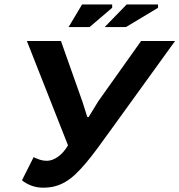

<svg xmlns="http://www.w3.org/2000/svg" viewBox="-20 -849 818 875"><path d="M356.4 -383.3 377.9 -315.4H383.8L427.7 -387.2L623 -662.1H777.8L486.8 -259.3Q452.6 -211.9 424.6 -173.8Q396.5 -135.7 371.6 -106.2Q346.7 -76.7 324.2 -55.4Q301.8 -34.2 278.6 -20.5Q255.4 -6.8 230.7 -0.2Q206.1 6.3 176.8 6.3Q147.5 6.3 122.6 -3.2Q97.7 -12.7 80.1 -27.3L133.3 -132.8Q148.4 -125.5 162.8 -120.8Q177.2 -116.2 193.4 -116.2Q218.3 -116.2 243.9 -134.3Q269.5 -152.3 290 -186.5L102.5 -662.1H257.8ZM354 -828.6H491.2V-813.5L388.2 -725.6H292.5ZM557.1 -828.6H700.2V-813.5L553.7 -725.6H457Z"/></svg>

Font: PT Astra Sans
Style: Bold Italic
Weight: 700
Italic angle: -16°
Designer: A.Korolkova, I. Chaeva
Foundry: ParaType Ltd
Version: Version 1.002W